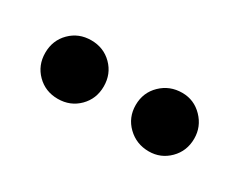

<svg xmlns="http://www.w3.org/2000/svg" viewBox="-33 -776 383 307"><g transform="rotate(30 158.5 -623.0)"><path d="M243 -569Q220 -569 204 -584.5Q188 -600 188 -623Q188 -646 204 -661.5Q220 -677 243 -677Q265 -677 280.5 -661Q296 -645 296 -623Q296 -600 280.5 -584.5Q265 -569 243 -569ZM113.5 -584.5Q98 -569 75 -569Q52 -569 36.5 -584.5Q21 -600 21 -623Q21 -646 36.5 -661.5Q52 -677 75 -677Q98 -677 113.5 -661.5Q129 -646 129 -623Q129 -600 113.5 -584.5Z"/></g></svg>

Font: AWOL-DM Medium
Style: Regular
Weight: 500
Designer: Colophon Foundry, Jonny Pinhorn, Mikhail Sharanda
Foundry: Colophon Foundry
Version: Version 1.000;Glyphs 3.2.3 (3260)